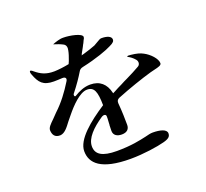

<svg xmlns="http://www.w3.org/2000/svg" viewBox="-141 -969 1282 1193"><g transform="rotate(-20 500.0 -372.5)"><path d="M126 -674C129 -677 137 -673 148 -663C180 -637 212 -619 269 -620C298 -621 331 -625 366 -632L383 -635C409 -641 436 -647 461 -655C460 -655 460 -654 460 -654L443 -620C440 -613 436 -606 432 -597C426 -585 417 -579 404 -577C393 -575 382 -573 371 -572C351 -569 343 -581 352 -599C357 -610 361 -621 366 -632C367 -633 367 -633 367 -634C367 -635 370 -640 374 -650C383 -674 390 -695 393 -712C397 -729 396 -748 378 -757C361 -766 342 -773 319 -780V-781C319 -781 348 -793 373 -797C379 -798 386 -798 391 -798C433 -798 512 -783 512 -759C512 -753 510 -749 504 -739L499 -728C498 -726 496 -723 495 -720C495 -720 494 -719 493 -717L486 -703C480 -693 473 -680 464 -663C464 -662 463 -661 462 -659L460 -655H461C462 -655 462 -655 463 -656C463 -656 468 -657 478 -660C508 -669 534 -677 556 -686L589 -705C597 -710 604 -714 613 -714C648 -714 677 -704 677 -682C677 -672 672 -662 643 -649C615 -634 537 -605 443 -585C429 -582 421 -576 415 -565C397 -535 371 -496 333 -448C327 -439 332 -427 340 -431C372 -451 408 -467 448 -467C511 -467 549 -432 563 -372C563 -370 564 -369 564 -367C564 -366 564 -366 564 -365C564 -365 566 -355 566 -355L571 -319C570 -319 566 -317 564 -316L556 -313C549 -309 538 -304 530 -300L495 -282C486 -277 480 -300 480 -300C480 -313 484 -322 496 -330L505 -335C517 -343 536 -353 553 -362L559 -365C560 -365 560 -365 561 -366C562 -366 564 -367 564 -367L578 -374C595 -383 613 -393 631 -401L654 -413C659 -415 668 -420 675 -423C709 -440 738 -454 763 -469C780 -477 783 -499 770 -514C757 -530 740 -542 724 -550L726 -553C727 -555 734 -556 749 -554C786 -550 808 -544 828 -533C865 -514 904 -473 904 -443C904 -429 886 -424 851 -416C845 -414 837 -412 827 -410C764 -392 673 -361 591 -328C577 -322 572 -312 573 -297C578 -243 579 -186 579 -153C579 -127 564 -108 528 -108C498 -108 474 -121 474 -151C474 -161 475 -173 475 -188C476 -191 476 -194 476 -198C476 -203 477 -210 477 -216C478 -225 478 -235 478 -244C479 -260 464 -264 447 -253C380 -208 327 -156 327 -102C327 -49 367 -22 464 -22C561 -22 620 -36 661 -45C681 -50 696 -54 711 -54C760 -54 802 -43 802 -16C802 3 793 16 754 26C710 38 613 53 528 53C332 53 272 -10 272 -90C272 -167 374 -250 480 -319C479 -408 466 -444 419 -444C370 -444 308 -378 270 -331C266 -326 258 -317 252 -309C249 -306 246 -302 243 -298C219 -266 197 -236 167 -234C131 -233 118 -255 117 -285C117 -303 133 -319 159 -344C167 -352 176 -362 190 -376C240 -422 282 -479 317 -536C328 -553 320 -565 299 -564C281 -563 263 -562 244 -562C173 -562 150 -591 128 -649C122 -663 123 -672 126 -674ZM461 -655C463 -657 464 -659 464 -663L462 -658C461 -657 461 -656 461 -655Z"/></g></svg>

Font: 寒蝉锦书宋Pro Soft
Style: Regular
Weight: 700
Designer: 寒蝉锦书宋{Warren} 思源宋体{Ryoko NISHIZUKA 西塚涼子 (kana & ideographs); Frank Grießhammer (Latin, Greek & Cyrillic); Wenlong ZHANG 
Foundry: Adobe & ChillType
Version: Version 2.000;Glyphs 3.1.1 (3135)